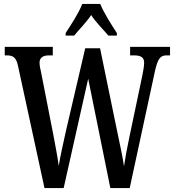

<svg xmlns="http://www.w3.org/2000/svg" viewBox="-20 -951 883 971"><path d="M312 -784V-771H355C381 -803 417 -838 441 -875C465 -838 501 -803 528 -771H571V-784C546 -822 505 -886 487 -931H396C379 -886 337 -822 312 -784ZM71 -618 205 0H302L426 -553L538 0H636L764 -593C779 -659 793 -671 824 -671H840V-714H638V-671H657C692 -671 709 -661 709 -634C709 -619 704 -588 700 -570L635 -261C622 -199 614 -157 607 -110C600 -160 588 -213 574 -280L486 -707H411L314 -291C299 -222 285 -163 277 -112C271 -159 260 -214 249 -273L188 -584C184 -600 180 -621 180 -634C180 -658 196 -671 228 -671H247V-714H4V-671H14C46 -671 62 -661 71 -618Z"/></svg>

Font: Noto Serif Tamil ExtraCondensed Medium
Style: Italic
Weight: 500
Width: 2
Italic angle: -12°
Designer: Indian Type Foundry, Tom Grace, and the Monotype Design Team
Foundry: Monotype Imaging Inc.
Version: Version 2.003